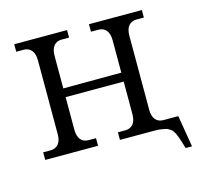

<svg xmlns="http://www.w3.org/2000/svg" viewBox="-92 -606 849 811"><g transform="rotate(-15 332.0 -200.5)"><path d="M189 -90.8Q189 -63 201.2 -48.1Q213.4 -33.2 235.8 -33.2H268.1V0H37.1V-33.2H68.8Q91.3 -33.2 103.8 -48.1Q116.2 -63 116.2 -90.8V-415Q116.2 -442.9 103.8 -458Q91.3 -473.1 68.8 -473.1H37.1V-505.9H268.1V-473.1H235.8Q213.4 -473.1 201.2 -458Q189 -442.9 189 -415V-272L442.9 -272.9V-415Q442.9 -442.9 430.7 -458Q418.5 -473.1 396 -473.1H363.8V-505.9H595.2V-473.1H563Q540.5 -473.1 528.3 -458Q516.1 -442.9 516.1 -415V-90.8Q516.1 -63 528.3 -48.1Q540.5 -33.2 563 -33.2H595.2H627.9L650.9 105H623L618.2 88.9Q613.8 74.2 611.8 68.4Q609.9 62.5 606 51.8Q602.1 41 599.9 37.1Q597.7 33.2 593.3 26.1Q588.9 19 585.2 16.8Q581.5 14.6 575.2 10.5Q568.8 6.3 562.5 5.4Q556.2 4.4 546.9 2.4Q537.6 0.5 527.3 0.2Q517.1 0 503.9 0H363.8V-33.2H396Q418.5 -33.2 430.7 -48.1Q442.9 -63 442.9 -90.8V-233.9H189Z"/></g></svg>

Font: LT Superior Serif
Style: Regular
Weight: 400
Designer: Daniel Lyons
Foundry: LyonsType
Version: Version 2.120;FEAKit 1.0